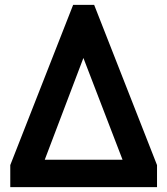

<svg xmlns="http://www.w3.org/2000/svg" viewBox="-20 -765 684 785"><path d="M22 0V-90L279 -745H365L622 -90V0ZM163 -112H481L321 -528Z"/></svg>

Font: Plus Jakarta Text
Style: Bold
Weight: 700
Designer: Gumpita Rahayu
Foundry: Tokotype Studio
Version: Version 1.000